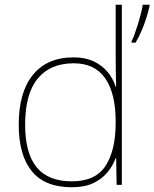

<svg xmlns="http://www.w3.org/2000/svg" viewBox="-20 -780 651 810"><path d="M283 10Q169 10 114 -58Q59 -126 59 -254Q59 -391 119 -464.5Q179 -538 291 -538Q339 -538 374.5 -521.5Q410 -505 433.5 -477Q457 -449 468 -414H470Q469 -448 468.5 -480Q468 -512 468 -543V-760H494V0H472L470 -113H468Q456 -80 432.5 -52Q409 -24 372.5 -7Q336 10 283 10ZM283 -15Q383 -15 425.5 -80.5Q468 -146 468 -263V-266Q468 -386 424 -449.5Q380 -513 291 -513Q192 -513 139 -448.5Q86 -384 86 -254Q86 -134 134.5 -74.5Q183 -15 283 -15ZM611 -754Q605 -728 596.5 -701.5Q588 -675 577 -649.5Q566 -624 552 -600H535V-606Q541 -617 548 -636.5Q555 -656 562 -678.5Q569 -701 574.5 -722.5Q580 -744 582 -760H611Z"/></svg>

Font: Noto Sans Khmer Thin
Style: Regular
Weight: 250
Version: Version 2.003